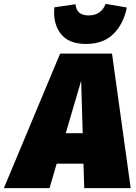

<svg xmlns="http://www.w3.org/2000/svg" viewBox="-90 -976 704 996"><path d="M192 -938 302 -954Q306 -896 370 -896Q435 -896 458 -956L568 -937Q551 -852 498.5 -800Q446 -748 356 -748Q266 -748 225 -801Q184 -854 192 -938ZM347 0 343 -127H204L167 0H-70L222 -698H491L588 0ZM251 -285H339L331 -557Z"/></svg>

Font: Fira Sans Ultra
Style: Italic
Weight: 950
Italic angle: -8°
Designer: Carrois Corporate & Edenspiekermann AG
Foundry: Carrois Corporate GbR & Edenspiekermann AG
Version: Version 4.203;PS 004.203;hotconv 1.0.88;makeotf.lib2.5.64775